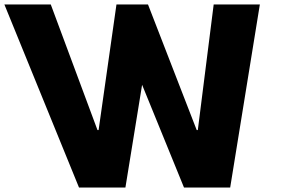

<svg xmlns="http://www.w3.org/2000/svg" viewBox="-136 -845 1277 865"><path d="M693 0H901L1034.7 -825H826.7L755.2 -259H750.2L530.7 -825H388.7L308.2 -259H303.2L92.7 -825H-116.3L220 0H429L504.2 -463Z"/></svg>

Font: Hussar
Style: BdOpOblOne
Weight: 700
Foundry: Cannot Into Space Fonts
Version: Version 2.00